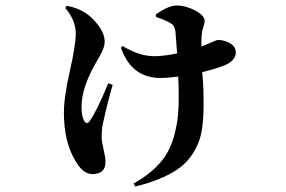

<svg xmlns="http://www.w3.org/2000/svg" viewBox="-20 -596 1040 697"><path d="M373 -294 389 -288Q371 -227 354 -149Q349 -129 349 -97Q349 -83 356 -53.5Q363 -24 363 -9Q363 36 316 36Q280 36 252 -15Q212 -83 212 -187Q212 -244 233.5 -338Q255 -432 255 -475Q255 -522 217 -567L222 -575Q258 -569 289 -550Q313 -535 336.5 -504.5Q360 -474 360 -444Q360 -419 332 -375Q276 -280 276 -208Q276 -176 285 -158Q295 -141 306 -157Q334 -198 373 -294ZM547 -534 545 -543Q591 -576 622 -576Q654 -576 688.5 -558Q723 -540 723 -519Q723 -513 718 -497.5Q713 -482 712 -468Q711 -456 711 -427Q714 -428 735 -437Q767 -451 770 -451Q796 -451 816 -438.5Q836 -426 836 -406Q836 -378 800 -361Q770 -348 714 -334Q720 -278 719 -203.5Q718 -129 704 -88Q679 -17 621 21Q563 59 471 81L465 70Q530 34 567.5 -12.5Q605 -59 619 -132Q633 -190 627 -318Q589 -313 562 -313Q457 -313 419 -423L425 -429Q486 -392 540 -392Q573 -392 623 -402Q619 -456 617 -480Q614 -503 602 -510Q582 -523 547 -534Z"/></svg>

Font: Swei Spring CJKtc
Style: Bold
Weight: 700
Version: Version 1.021